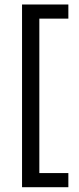

<svg xmlns="http://www.w3.org/2000/svg" viewBox="-20 -695 346 837"><path d="M76.1 121.1V-675.4H278V-613.8H151.5V59.5H278V121.1Z"/></svg>

Font: Anek Bangla Medium
Style: Regular
Weight: 500
Designer: Sulekha Rajkumar (Bangla), Yesha Goshar (Latin)
Foundry: Ek Type
Version: Version 1.003